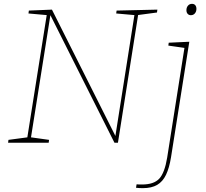

<svg xmlns="http://www.w3.org/2000/svg" viewBox="-20 -742 1070 998"><path d="M586 -687 798 -692 796 -677 691 -663 699 -671 593 0H575L239 -669L243 -670L140 -21L135 -29L235 -15L233 0H22L24 -15L129 -29L121 -21L224 -671L229 -663L128 -672L130 -687L250 -692L582 -31L579 -30L680 -672L685 -663L584 -672ZM687 234 690 216Q698 217 705 217Q712 217 718 217Q780 217 808 186.5Q836 156 849 77L940 -501L946 -492L855 -505L857 -520L964 -525L869 75Q860 131 843 166.5Q826 202 797 219Q768 236 722 236Q712 236 704 235.5Q696 235 687 234ZM972 -663Q962 -663 955.5 -670Q949 -677 949 -689Q949 -703 957 -712.5Q965 -722 978 -722Q989 -722 995 -715Q1001 -708 1001 -696Q1001 -682 993 -672.5Q985 -663 972 -663Z"/></svg>

Font: Bitter Thin Thin
Style: Italic
Weight: 250
Italic angle: -9°
Version: Version 2.002